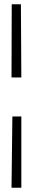

<svg xmlns="http://www.w3.org/2000/svg" viewBox="-20 -760 155 900"><path d="M35 -740H78L80 -397H34ZM38 -214H80V120H34Z"/></svg>

Font: Rakkas
Style: Regular
Weight: 400
Designer: Zeynep Akay
Foundry: Zeynep Akay
Version: Version 2.000